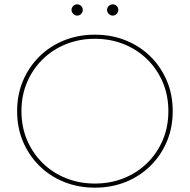

<svg xmlns="http://www.w3.org/2000/svg" viewBox="-20 -863 876 886"><path d="M418 3Q341 3 275.5 -23.5Q210 -50 161.5 -98Q113 -146 86 -210Q59 -274 59 -350Q59 -426 86 -490Q113 -554 161.5 -602Q210 -650 275.5 -676.5Q341 -703 418 -703Q495 -703 560.5 -676.5Q626 -650 674.5 -602Q723 -554 750 -490Q777 -426 777 -350Q777 -274 750 -210Q723 -146 674.5 -98Q626 -50 560.5 -23.5Q495 3 418 3ZM418 -16Q490 -16 552 -41Q614 -66 660 -111.5Q706 -157 731.5 -217.5Q757 -278 757 -350Q757 -422 731.5 -482.5Q706 -543 660 -588.5Q614 -634 552 -659Q490 -684 418 -684Q346 -684 284 -659Q222 -634 176 -588.5Q130 -543 104.5 -482.5Q79 -422 79 -350Q79 -278 104.5 -217.5Q130 -157 176 -111.5Q222 -66 284 -41Q346 -16 418 -16ZM500 -791Q490 -791 482 -799Q474 -807 474 -817Q474 -828 482 -835.5Q490 -843 500 -843Q511 -843 518.5 -835.5Q526 -828 526 -817Q526 -807 518.5 -799Q511 -791 500 -791ZM336 -791Q326 -791 318 -799Q310 -807 310 -817Q310 -828 318 -835.5Q326 -843 336 -843Q347 -843 354.5 -835.5Q362 -828 362 -817Q362 -807 354.5 -799Q347 -791 336 -791Z"/></svg>

Font: Montserrat Thin Thin
Style: Regular
Weight: 250
Version: Version 9.000